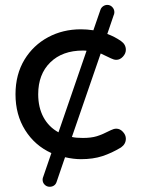

<svg xmlns="http://www.w3.org/2000/svg" viewBox="-20 -626 578 768"><path d="M150.4 92.8Q150.4 85.9 153.3 80.1L185.5 -13.7Q119.1 -43.9 80.6 -105.5Q42 -167 42 -249Q42 -328.1 78.1 -387.7Q113.3 -445.3 172.4 -477.1Q231.4 -508.8 303.7 -508.8Q327.1 -508.8 353.5 -504.9L381.8 -586.9Q384.8 -595.7 392.6 -601.1Q400.4 -606.4 409.2 -606.4Q420.9 -606.4 429.2 -597.7Q437.5 -588.9 437.5 -577.1L436.5 -569.3L435.5 -567.4L409.2 -490.2Q438.5 -479.5 463.9 -461.9Q483.4 -448.2 483.4 -426.8Q483.4 -412.1 471.7 -399.4Q460 -386.7 445.3 -386.7Q435.5 -386.7 423.8 -392.6L382.8 -412.1L267.6 -78.1Q284.2 -74.2 311.5 -74.2Q344.7 -74.2 367.2 -81.1Q389.6 -87.9 423.8 -105.5Q435.5 -111.3 445.3 -111.3Q460 -111.3 471.7 -98.6Q483.4 -85.9 483.4 -71.3Q483.4 -49.8 463.9 -36.1Q426.8 -13.7 389.6 -1.5Q352.5 10.7 303.7 10.7Q274.4 10.7 240.2 2.9L206.1 102.5Q203.1 111.3 195.8 116.2Q188.5 121.1 178.7 121.1Q167 121.1 158.7 112.8Q150.4 104.5 150.4 92.8ZM311.5 -423.8Q229.5 -423.8 181.2 -376.5Q132.8 -329.1 132.8 -249Q132.8 -196.3 153.8 -157.2Q174.8 -118.2 213.9 -96.7L326.2 -422.9Q323.2 -423.8 311.5 -423.8Z"/></svg>

Font: KTXP_ComRound
Style: Medium
Weight: 500
Version: Version 1.01;May 16, 2022;FontCreator 13.0.0.2683 64-bit